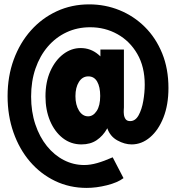

<svg xmlns="http://www.w3.org/2000/svg" viewBox="-20 -748 826 901"><path d="M386.7 133.8Q306.6 133.8 238.8 101.3Q170.9 68.8 120.8 10.5Q70.8 -47.9 43.2 -126.5Q15.6 -205.1 15.6 -296.9Q15.6 -389.6 44.4 -468.3Q73.2 -546.9 125 -605Q176.8 -663.1 246.6 -695.3Q316.4 -727.5 398.4 -727.5Q473.6 -727.5 540.8 -700.2Q607.9 -672.9 659.7 -621.6Q711.4 -570.3 741 -497.8Q770.5 -425.3 770.5 -335Q770.5 -256.3 747.1 -196.8Q723.6 -137.2 684.3 -103.8Q645 -70.3 597.7 -70.3Q564.9 -70.3 530.8 -89.1Q496.6 -107.9 483.4 -146.5H436.5L454.1 -196.3V-429.7L437.5 -480.5H451.2V-515.6H561.5V-244.1Q561.5 -242.2 560.8 -232.2Q560.1 -222.2 561.5 -210Q563 -197.8 569.6 -188.7Q576.2 -179.7 590.8 -179.7Q615.2 -179.7 630.4 -207Q645.5 -234.4 652.3 -273.9Q659.2 -313.5 659.2 -350.6Q659.2 -434.6 624.3 -494.9Q589.4 -555.2 531.2 -587.6Q473.1 -620.1 403.3 -620.1Q342.8 -620.1 292.2 -596.4Q241.7 -572.8 204.3 -529.3Q167 -485.8 146.5 -426.3Q126 -366.7 126 -294.9Q126 -223.6 145.8 -164.6Q165.5 -105.5 200 -62.7Q234.4 -20 279.5 3.2Q324.7 26.4 375 26.4Q403.8 26.4 435.8 17.3Q467.8 8.3 508.8 -9.8L559.6 87.9Q531.7 108.9 481.9 121.3Q432.1 133.8 386.7 133.8ZM362.3 -70.3Q312.5 -70.3 274.4 -100.1Q236.3 -129.9 214.8 -180.9Q193.4 -231.9 193.4 -295.9Q193.4 -363.3 216.3 -414.3Q239.3 -465.3 276.9 -493.9Q314.5 -522.5 358.4 -522.5Q405.3 -522.5 441.4 -492.2Q477.5 -461.9 498 -410.9Q518.6 -359.9 518.6 -297.9Q518.6 -257.8 509.8 -217.5Q501 -177.2 482.2 -143.8Q463.4 -110.4 433.8 -90.3Q404.3 -70.3 362.3 -70.3ZM393.6 -202.1Q417 -202.1 433.6 -227.1Q450.2 -252 450.2 -297.9Q450.2 -340.3 436 -365Q421.9 -389.6 394.5 -389.6Q366.7 -389.6 350.3 -363.5Q334 -337.4 334 -296.9Q334 -255.9 350.6 -229Q367.2 -202.1 393.6 -202.1Z"/></svg>

Font: Reddit Sans Condensed Black
Style: Regular
Weight: 900
Designer: Stephen Hutchings
Foundry: Reddit
Version: Version 1.014